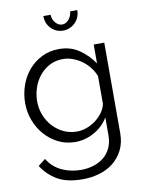

<svg xmlns="http://www.w3.org/2000/svg" viewBox="-101 -800 819 1092"><g transform="rotate(-10 308.5 -253.5)"><path d="M283 7Q229 7 184.5 -15.5Q140 -38 107.5 -75Q75 -112 57 -160Q39 -208 39 -259Q39 -313 56.5 -362.5Q74 -412 106 -449Q138 -486 182.5 -508Q227 -530 281 -530Q348 -530 397 -496.5Q446 -463 481 -412V-521H542V2Q542 56 521.5 97.5Q501 139 466.5 167Q432 195 385.5 209Q339 223 287 223Q197 223 142 191Q87 159 53 105L95 72Q126 122 177 145.5Q228 169 287 169Q325 169 359 158.5Q393 148 418.5 127.5Q444 107 459 75.5Q474 44 474 2V-101Q444 -51 392 -22Q340 7 283 7ZM302 -50Q332 -50 361 -61Q390 -72 413.5 -90.5Q437 -109 453 -132Q469 -155 474 -179V-340Q463 -368 444 -392Q425 -416 401 -433Q377 -450 349.5 -460Q322 -470 294 -470Q250 -470 215.5 -451.5Q181 -433 157 -403Q133 -373 120.5 -335Q108 -297 108 -258Q108 -216 123 -178Q138 -140 164.5 -111.5Q191 -83 226 -66.5Q261 -50 302 -50ZM325 -664Q346 -664 362.5 -683Q379 -702 382 -730H423Q423 -709 415.5 -690.5Q408 -672 394.5 -658.5Q381 -645 363 -637Q345 -629 325 -629Q283 -629 255 -658Q227 -687 227 -730H269Q269 -704 286 -684Q303 -664 325 -664Z"/></g></svg>

Font: Oxford Sans
Style: Regular
Weight: 400
Designer: Matt McInerney, Pablo Impallari, Rodrigo Fuenzalida
Foundry: Matt McInerney, Pablo Impallari, Rodrigo Fuenzalida
Version: Version 3.000g; ttfautohint (v1.5) -l 8 -r 28 -G 28 -x 14 -D